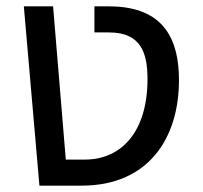

<svg xmlns="http://www.w3.org/2000/svg" viewBox="-20 -584 638 604"><path d="M55 -564 104 0H237C446 0 543 -148 543 -332C543 -456 499 -564 323 -564H277V-482H323C424 -482 444 -417 444 -335C444 -172 364 -82 247 -82H187L147 -564Z"/></svg>

Font: FiraGO Unicode
Style: Regular
Weight: 400
Designer: bBox Type
Foundry: bBox Type GmbH
Version: Version 1.001;PS 001.001;hotconv 1.0.88;makeotf.lib2.5.64775